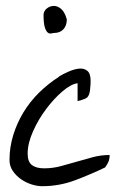

<svg xmlns="http://www.w3.org/2000/svg" viewBox="-20 -640 397 661"><path d="M247.1 -353.5Q224.6 -350.6 195.3 -325.7Q166 -300.8 139.2 -265.1Q112.3 -229.5 93.8 -188Q75.2 -146.5 75.2 -111.3Q75.2 -83 89.8 -71.8Q104.5 -60.5 131.8 -60.5Q161.1 -60.5 189 -67.9Q216.8 -75.2 244.6 -83.5Q272.5 -91.8 300.3 -99.1Q328.1 -106.4 357.4 -106.4Q357.4 -92.8 353.5 -83.5Q349.6 -74.2 341.8 -63.5Q291 -39.1 237.3 -19Q183.6 1 125 1Q107.4 1 87.9 -5.4Q68.4 -11.7 51.8 -23.4Q35.2 -35.2 23.9 -51.8Q12.7 -68.4 12.7 -88.9Q12.7 -132.8 25.4 -174.3Q38.1 -215.8 60.5 -252.9Q83 -290 114.7 -321.3Q146.5 -352.5 183.6 -376V-377Q198.2 -385.7 217.3 -394Q236.3 -402.3 252.9 -403.8Q269.5 -405.3 280.8 -396Q292 -386.7 292 -361.3Q292 -349.6 290 -330.6Q288.1 -311.5 279.3 -303.7Q271.5 -298.8 258.8 -294.9Q252.9 -293 247.1 -292ZM129.9 -589.8Q130.9 -602.5 141.1 -610.8Q151.4 -619.1 164.6 -619.6Q177.7 -620.1 190.4 -609.4Q203.1 -598.6 210 -573.2Q210 -551.8 198.2 -539.1Q186.5 -526.4 165 -526.4Q162.1 -526.4 156.2 -524.9Q150.4 -523.4 144.5 -527.8Q138.7 -532.2 134.3 -545.9Q129.9 -559.6 129.9 -589.8Z"/></svg>

Font: La Belle Aurore
Style: Regular
Weight: 400
Version: Version 1.001 2001